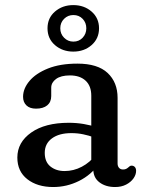

<svg xmlns="http://www.w3.org/2000/svg" viewBox="-20 -733 585 765"><path d="M351.7 -58.8V-77.2L343.7 -88.8V-351.5Q343.7 -390.6 321.1 -411.5Q298.6 -432.5 258.6 -432.5Q222.5 -432.5 203.3 -418.3Q184.1 -404.1 184.1 -383.7V-350.3Q184.1 -326.3 168.1 -313.2Q152.1 -300.1 123.5 -300.1Q98.7 -300.1 85.3 -313Q71.9 -326 71.9 -347.3Q71.9 -380 97.3 -410.3Q122.7 -440.6 171.2 -460.1Q219.7 -479.5 288.6 -479.5Q369.1 -479.5 408.8 -442.3Q448.5 -405 448.5 -343.1V-81.6Q448.5 -70.8 454.3 -64.3Q460 -57.7 470.2 -57.7Q477.7 -57.7 482.3 -60Q486.8 -62.2 490.1 -65.1Q493.5 -68.1 496.7 -70.6Q499.9 -73 504.2 -73Q512.3 -73 517.3 -67.5Q522.3 -62 522.3 -52.4Q522.3 -37 511.8 -22.1Q501.2 -7.2 482.4 2.5Q463.6 12.2 438.5 12.2Q401.1 12.2 376.4 -6.4Q351.7 -24.9 351.7 -58.8ZM49.1 -105.3Q49.1 -166 104.4 -204.9Q159.8 -243.8 253.8 -243.8Q284.6 -243.8 313.7 -238.9Q342.7 -234 363.9 -226L354.3 -185.8Q334.1 -193.1 311.8 -197.8Q289.5 -202.6 264 -202.6Q215.5 -202.6 186.9 -181.6Q158.3 -160.6 158.3 -123.9Q158.3 -87.9 180.9 -69.7Q203.5 -51.5 237.3 -51.5Q273.4 -51.5 306 -68.7Q338.6 -85.8 362.3 -116.9L374.7 -80.7Q343.6 -36.2 294.8 -12Q246 12.2 192.1 12.2Q128.9 12.2 89 -18.9Q49.1 -50 49.1 -105.3ZM272 -527.4Q229.1 -527.4 199.2 -553.1Q169.3 -578.8 169.3 -620.3Q169.3 -661.5 199.2 -687.1Q229.1 -712.7 272 -712.7Q315.4 -712.7 345 -686.8Q374.6 -660.9 374.6 -620.3Q374.6 -579.4 345 -553.4Q315.4 -527.4 272 -527.4ZM272.4 -673.1Q250.6 -673.1 235.4 -658Q220.2 -642.9 220.2 -620.3Q220.2 -597.9 235.4 -582.6Q250.6 -567.2 272.4 -567.2Q294.7 -567.2 309.3 -582.7Q323.9 -598.1 323.9 -620.3Q323.9 -642.7 309.3 -657.9Q294.7 -673.1 272.4 -673.1Z"/></svg>

Font: Fraunces SuperSoft 9pt
Style: Regular
Weight: 900
Version: Version 1.000;[b76b70a41]